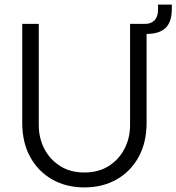

<svg xmlns="http://www.w3.org/2000/svg" viewBox="-20 -804 769 837"><path d="M348 13Q269 13 208 -21.5Q147 -56 112 -119Q77 -182 77 -269V-700H149V-259Q149 -202 173.5 -155Q198 -108 242.5 -80Q287 -52 348 -52Q409 -52 453.5 -80Q498 -108 522.5 -155Q547 -202 547 -259V-700H619V-269Q619 -182 584 -119Q549 -56 488 -21.5Q427 13 348 13ZM578 -656V-700H614Q639 -700 654 -716Q669 -732 669 -762V-784H729V-761Q728 -706 700.5 -681Q673 -656 618 -656Z"/></svg>

Font: MuseoModerno Light
Style: Regular
Weight: 300
Designer: Pablo Cosgaya, Héctor Gatti, Marcela Romero, and the Authors of The MuseoModerno Project.
Foundry: Omnibus-Type Team
Version: Version 1.001